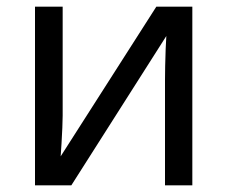

<svg xmlns="http://www.w3.org/2000/svg" viewBox="-20 -556 683 576"><path d="M168 -536V-209Q168 -196 167 -172.5Q166 -149 164.5 -124.5Q163 -100 162 -87L449 -536H557V0H475V-316Q475 -332 475.5 -358Q476 -384 477 -409.5Q478 -435 479 -448L194 0H85V-536Z"/></svg>

Font: Noto Sans
Style: Regular
Weight: 400
Designer: Monotype Design Team
Foundry: Monotype Imaging Inc.
Version: Version 1.902